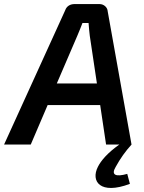

<svg xmlns="http://www.w3.org/2000/svg" viewBox="-55 -710 709 943"><path d="M513 110C536 68 561 33 591 0L474 -654C473 -674 455 -690 434 -690H311C290 -690 272 -680 265 -659L-35 0H96L179 -194H437L466 0H531C473 41 441 79 426 109C389 181 438 248 583 193L570 144C514 160 489 150 513 110ZM224 -300 325 -535C333 -554 343 -578 350 -597H380C382 -576 383 -554 386 -534L421 -300Z"/></svg>

Font: Exo 2 Semi Bold
Style: Italic
Weight: 600
Italic angle: -8°
Designer: Natanael Gama
Version: Version 1.001;PS 001.001;hotconv 1.0.88;makeotf.lib2.5.64775